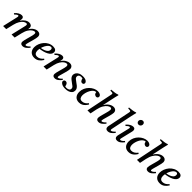

<svg xmlns="http://www.w3.org/2000/svg" viewBox="487 -2564 4388 4388"><g transform="rotate(45 2680.5 -370.0)"><path d="M684 12Q647 12 629.5 -6.5Q612 -25 612 -53Q612 -73 619.5 -106Q627 -139 637.5 -178.5Q648 -218 659 -257Q670 -296 677.5 -328.5Q685 -361 685 -380Q685 -396 678.5 -409Q672 -422 651 -422Q627 -422 591 -398.5Q555 -375 520.5 -322.5Q486 -270 465 -182L422 0H322L402 -339Q406 -355 408 -367Q410 -379 410 -389Q410 -405 404 -413.5Q398 -422 380 -422Q349 -422 312.5 -396Q276 -370 244 -317Q212 -264 192 -182L149 0H49L131 -355Q138 -384 138 -393Q138 -417 120 -417Q106 -417 83.5 -401.5Q61 -386 39 -363Q32 -368 26.5 -373Q21 -378 16 -384Q54 -430 97 -454Q140 -478 177 -478Q212 -478 226 -460Q240 -442 240 -419Q240 -411 237.5 -394.5Q235 -378 231 -358H234Q270 -414 319 -447Q368 -480 418 -480Q456 -480 482 -460.5Q508 -441 508 -401Q508 -394 507.5 -385Q507 -376 504 -358H507Q545 -417 594 -448.5Q643 -480 692 -480Q736 -480 761.5 -456Q787 -432 787 -392Q787 -370 779.5 -335Q772 -300 761 -259.5Q750 -219 739 -180.5Q728 -142 720.5 -112.5Q713 -83 713 -71Q713 -64 717 -57.5Q721 -51 731 -51Q748 -51 774 -69Q800 -87 821 -113Q834 -104 844 -93Q810 -48 770.5 -18Q731 12 684 12Z M1298 -398Q1298 -359 1273 -328.5Q1248 -298 1205.5 -276Q1163 -254 1111 -240Q1059 -226 1005 -220Q999 -189 999 -162Q999 -112 1021 -82.5Q1043 -53 1092 -53Q1135 -53 1173 -76Q1211 -99 1240 -136Q1256 -127 1263 -117Q1229 -59 1180 -23.5Q1131 12 1063 12Q984 12 938.5 -35.5Q893 -83 893 -163Q893 -219 915 -275Q937 -331 976.5 -377.5Q1016 -424 1070.5 -452Q1125 -480 1189 -480Q1245 -480 1271.5 -458Q1298 -436 1298 -398ZM1013 -255Q1060 -261 1103.5 -277.5Q1147 -294 1175 -321.5Q1203 -349 1203 -389Q1203 -411 1193 -424.5Q1183 -438 1161 -438Q1130 -438 1101 -411.5Q1072 -385 1049 -343Q1026 -301 1013 -255Z M1498 -182 1456 0H1356L1438 -355Q1445 -384 1445 -393Q1445 -417 1427 -417Q1413 -417 1390.5 -401.5Q1368 -386 1346 -363Q1339 -368 1333.5 -373Q1328 -378 1323 -384Q1363 -431 1405.5 -454.5Q1448 -478 1485 -478Q1519 -478 1533 -461Q1547 -444 1547 -421Q1547 -409 1543.5 -392.5Q1540 -376 1537 -358H1540Q1578 -419 1629.5 -449.5Q1681 -480 1729 -480Q1777 -480 1802.5 -453.5Q1828 -427 1828 -389Q1828 -368 1820.5 -333Q1813 -298 1802 -258Q1791 -218 1780 -179.5Q1769 -141 1761.5 -111.5Q1754 -82 1754 -70Q1754 -63 1758 -57Q1762 -51 1772 -51Q1789 -51 1815 -69Q1841 -87 1862 -113Q1875 -104 1885 -93Q1851 -48 1811.5 -18Q1772 12 1724 12Q1687 12 1670 -6.5Q1653 -25 1653 -53Q1653 -73 1660.5 -106Q1668 -139 1679 -178Q1690 -217 1700.5 -255.5Q1711 -294 1718.5 -326Q1726 -358 1726 -376Q1726 -396 1717 -409Q1708 -422 1685 -422Q1656 -422 1620 -397Q1584 -372 1551.5 -321Q1519 -270 1500 -190Z M2065 12Q1986 12 1944 -16Q1902 -44 1902 -75Q1902 -92 1915 -107Q1928 -122 1953 -122Q1978 -122 1993.5 -108Q2009 -94 2017.5 -72Q2026 -50 2029 -28Q2040 -25 2050.5 -24Q2061 -23 2071 -23Q2112 -23 2140 -40.5Q2168 -58 2168 -93Q2168 -124 2144 -145.5Q2120 -167 2074 -198Q2047 -217 2022 -237.5Q1997 -258 1981 -283Q1965 -308 1965 -339Q1965 -371 1984.5 -403.5Q2004 -436 2046 -457.5Q2088 -479 2153 -479Q2225 -479 2261 -454Q2297 -429 2297 -400Q2297 -385 2286.5 -369Q2276 -353 2250 -353Q2217 -353 2199.5 -379.5Q2182 -406 2178 -436Q2157 -441 2136 -441Q2096 -441 2075 -422.5Q2054 -404 2054 -375Q2054 -344 2078.5 -321.5Q2103 -299 2150 -267Q2177 -249 2202 -228.5Q2227 -208 2243 -182.5Q2259 -157 2259 -122Q2259 -80 2234 -50Q2209 -20 2165 -4Q2121 12 2065 12Z M2507 12Q2430 12 2386.5 -36Q2343 -84 2343 -165Q2343 -230 2369 -287Q2395 -344 2438 -387Q2481 -430 2533 -454.5Q2585 -479 2636 -479Q2683 -479 2714 -459Q2745 -439 2745 -408Q2745 -387 2731 -373Q2717 -359 2694 -359Q2672 -359 2649 -376.5Q2626 -394 2621 -438Q2584 -437 2552.5 -410Q2521 -383 2498 -341Q2475 -299 2462 -252Q2449 -205 2449 -163Q2449 -120 2468 -88Q2487 -56 2539 -56Q2582 -56 2618.5 -79Q2655 -102 2682 -140Q2698 -132 2706 -121Q2687 -87 2659.5 -56.5Q2632 -26 2594.5 -7Q2557 12 2507 12Z M2906 -160 2873 0H2775L2901 -617Q2904 -631 2906 -643Q2908 -655 2908 -662Q2908 -681 2890.5 -685.5Q2873 -690 2825 -691Q2824 -698 2823.5 -704.5Q2823 -711 2824 -718Q2878 -722 2929.5 -729.5Q2981 -737 3018 -752L3031 -745Q3019 -702 3009 -657.5Q2999 -613 2989 -565L2957 -413L2941 -345H2946Q2987 -411 3039 -445.5Q3091 -480 3143 -480Q3190 -480 3215.5 -454Q3241 -428 3241 -390Q3241 -369 3233.5 -334Q3226 -299 3215 -258.5Q3204 -218 3193 -179.5Q3182 -141 3174.5 -111.5Q3167 -82 3167 -70Q3167 -63 3171 -57Q3175 -51 3185 -51Q3202 -51 3228 -69Q3254 -87 3275 -113Q3288 -104 3298 -93Q3264 -48 3224.5 -18Q3185 12 3138 12Q3101 12 3083.5 -6.5Q3066 -25 3066 -53Q3066 -73 3073.5 -106Q3081 -139 3092 -178Q3103 -217 3113.5 -256Q3124 -295 3131.5 -327Q3139 -359 3139 -377Q3139 -397 3129.5 -409.5Q3120 -422 3100 -422Q3073 -422 3035 -395.5Q2997 -369 2961.5 -311.5Q2926 -254 2906 -160Z M3574 -113Q3587 -104 3597 -93Q3563 -48 3523.5 -18Q3484 12 3436 12Q3399 12 3382 -6.5Q3365 -25 3365 -56Q3365 -67 3367 -80Q3369 -93 3372 -106L3477 -617Q3480 -631 3482 -642.5Q3484 -654 3484 -661Q3484 -681 3466.5 -685.5Q3449 -690 3401 -691Q3400 -698 3399.5 -704.5Q3399 -711 3400 -718Q3454 -722 3505.5 -729.5Q3557 -737 3594 -752L3607 -745Q3597 -708 3586.5 -664Q3576 -620 3565 -565L3472 -112Q3471 -105 3468.5 -93.5Q3466 -82 3466 -72Q3466 -63 3470 -57Q3474 -51 3484 -51Q3501 -51 3527 -69Q3553 -87 3574 -113Z M3876 -113Q3889 -104 3899 -93Q3865 -48 3825.5 -18Q3786 12 3738 12Q3701 12 3684 -6.5Q3667 -25 3667 -56Q3667 -67 3669 -79.5Q3671 -92 3674 -105L3734 -355Q3741 -384 3741 -393Q3741 -417 3723 -417Q3709 -417 3686.5 -401.5Q3664 -386 3642 -363Q3635 -368 3629.5 -373Q3624 -378 3619 -384Q3659 -431 3701.5 -454.5Q3744 -478 3781 -478Q3815 -478 3829.5 -460.5Q3844 -443 3844 -417Q3844 -408 3842.5 -397.5Q3841 -387 3839 -376L3775 -110Q3774 -103 3771 -92.5Q3768 -82 3768 -72Q3768 -63 3772 -57Q3776 -51 3786 -51Q3803 -51 3829 -69Q3855 -87 3876 -113ZM3830 -594Q3803 -594 3786 -612Q3769 -630 3769 -656Q3769 -686 3790.5 -707.5Q3812 -729 3842 -729Q3869 -729 3885 -711.5Q3901 -694 3901 -668Q3901 -638 3881 -616Q3861 -594 3830 -594Z M4107 12Q4030 12 3986.5 -36Q3943 -84 3943 -165Q3943 -230 3969 -287Q3995 -344 4038 -387Q4081 -430 4133 -454.5Q4185 -479 4236 -479Q4283 -479 4314 -459Q4345 -439 4345 -408Q4345 -387 4331 -373Q4317 -359 4294 -359Q4272 -359 4249 -376.5Q4226 -394 4221 -438Q4184 -437 4152.5 -410Q4121 -383 4098 -341Q4075 -299 4062 -252Q4049 -205 4049 -163Q4049 -120 4068 -88Q4087 -56 4139 -56Q4182 -56 4218.5 -79Q4255 -102 4282 -140Q4298 -132 4306 -121Q4287 -87 4259.5 -56.5Q4232 -26 4194.5 -7Q4157 12 4107 12Z M4506 -160 4473 0H4375L4501 -617Q4504 -631 4506 -643Q4508 -655 4508 -662Q4508 -681 4490.5 -685.5Q4473 -690 4425 -691Q4424 -698 4423.5 -704.5Q4423 -711 4424 -718Q4478 -722 4529.5 -729.5Q4581 -737 4618 -752L4631 -745Q4619 -702 4609 -657.5Q4599 -613 4589 -565L4557 -413L4541 -345H4546Q4587 -411 4639 -445.5Q4691 -480 4743 -480Q4790 -480 4815.5 -454Q4841 -428 4841 -390Q4841 -369 4833.5 -334Q4826 -299 4815 -258.5Q4804 -218 4793 -179.5Q4782 -141 4774.5 -111.5Q4767 -82 4767 -70Q4767 -63 4771 -57Q4775 -51 4785 -51Q4802 -51 4828 -69Q4854 -87 4875 -113Q4888 -104 4898 -93Q4864 -48 4824.5 -18Q4785 12 4738 12Q4701 12 4683.5 -6.5Q4666 -25 4666 -53Q4666 -73 4673.5 -106Q4681 -139 4692 -178Q4703 -217 4713.5 -256Q4724 -295 4731.5 -327Q4739 -359 4739 -377Q4739 -397 4729.5 -409.5Q4720 -422 4700 -422Q4673 -422 4635 -395.5Q4597 -369 4561.5 -311.5Q4526 -254 4506 -160Z M5352 -398Q5352 -359 5327 -328.5Q5302 -298 5259.5 -276Q5217 -254 5165 -240Q5113 -226 5059 -220Q5053 -189 5053 -162Q5053 -112 5075 -82.5Q5097 -53 5146 -53Q5189 -53 5227 -76Q5265 -99 5294 -136Q5310 -127 5317 -117Q5283 -59 5234 -23.5Q5185 12 5117 12Q5038 12 4992.5 -35.5Q4947 -83 4947 -163Q4947 -219 4969 -275Q4991 -331 5030.5 -377.5Q5070 -424 5124.5 -452Q5179 -480 5243 -480Q5299 -480 5325.5 -458Q5352 -436 5352 -398ZM5067 -255Q5114 -261 5157.5 -277.5Q5201 -294 5229 -321.5Q5257 -349 5257 -389Q5257 -411 5247 -424.5Q5237 -438 5215 -438Q5184 -438 5155 -411.5Q5126 -385 5103 -343Q5080 -301 5067 -255Z"/></g></svg>

Font: Tiro Telugu
Style: Italic
Weight: 400
Italic angle: -11°
Designer: Telugu: John Hudson & Fiona Ross, assisted by Kaja Sojewska. Latin: John Hudson with Paul Hanslow, assisted by Kaja Soje
Foundry: Tiro Typeworks Ltd.
Version: Version 1.52